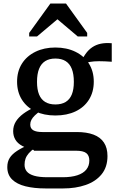

<svg xmlns="http://www.w3.org/2000/svg" viewBox="-20 -815 661 1079"><path d="M608 -468Q567 -471 537 -471Q507 -471 485 -467Q463 -463 446 -453L430 -455Q444 -488 460.5 -511.5Q477 -535 498.5 -549.5Q520 -564 547 -569.5Q574 -575 608 -572ZM291 -166Q227 -166 178.5 -189Q130 -212 103 -255Q76 -298 76 -356Q76 -414 103 -457Q130 -500 179 -524Q228 -548 291 -548Q355 -548 404 -524Q453 -500 480 -457Q507 -414 507 -356Q507 -298 480 -255Q453 -212 404.5 -189Q356 -166 291 -166ZM291 -228Q326 -228 349 -242Q372 -256 383.5 -284Q395 -312 395 -355Q395 -399 383.5 -428Q372 -457 349 -471.5Q326 -486 291 -486Q257 -486 234 -471.5Q211 -457 199.5 -428Q188 -399 188 -355Q188 -312 199.5 -284Q211 -256 234 -242Q257 -228 291 -228ZM236 244Q172 244 123.5 232Q75 220 48 193.5Q21 167 21 124Q21 94 34.5 72.5Q48 51 76.5 32.5Q105 14 150 -5L178 15Q155 31 142 46Q129 61 123.5 76.5Q118 92 118 111Q118 133 130.5 148.5Q143 164 171.5 172.5Q200 181 247 181H332Q381 181 414.5 170Q448 159 465 138Q482 117 482 87Q482 59 465 45.5Q448 32 406 32H170V28Q131 19 105 5Q79 -9 66.5 -30Q54 -51 54 -78Q54 -107 68.5 -131Q83 -155 110.5 -175.5Q138 -196 176 -213L209 -193Q189 -179 176 -166.5Q163 -154 156.5 -141.5Q150 -129 150 -115Q150 -93 167 -83Q184 -73 218 -73H411Q467 -73 505.5 -58.5Q544 -44 564 -14Q584 16 584 62Q584 124 551 164.5Q518 205 461.5 224.5Q405 244 335 244ZM351 -795H263L144 -630V-610H188L340 -738L267 -737L417 -610H470V-630Z"/></svg>

Font: Roboto Serif SemiCondensed Medium
Style: Regular
Weight: 500
Width: 4
Designer: Greg Gazdowicz
Foundry: Commercial Type
Version: Version 1.007